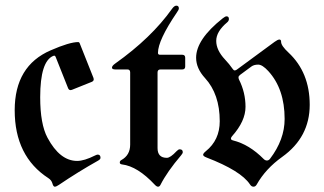

<svg xmlns="http://www.w3.org/2000/svg" viewBox="-20 -666 1174 695"><path d="M33.2 -267.1Q33.2 -427.7 163.6 -483.9Q231.9 -513.7 263.2 -513.7Q266.6 -513.7 268.1 -510.3L318.4 -383.8Q319.3 -381.3 319.3 -378.9Q319.3 -372.6 312 -369.6L240.2 -340.8Q237.8 -339.8 235.4 -339.8Q229 -339.8 226.1 -347.7L181.6 -459.5Q179.7 -464.4 177.2 -464.4Q174.8 -464.4 173.3 -463.9Q125.5 -444.8 125.5 -314Q125.5 -216.8 151.9 -167.5Q196.8 -83.5 259.3 -83.5Q284.7 -83.5 323.7 -103Q330.6 -106.4 333.5 -106.4Q343.8 -106.4 343.8 -94.7Q343.8 -89.4 335 -84.5Q262.7 -43.9 192.9 3.4Q183.6 9.8 178.2 9.8Q172.9 9.8 169.7 -2Q166.5 -13.7 155.3 -21Q33.2 -100.1 33.2 -267.1Z M397 -436Q527.8 -528.8 602.5 -633.8Q610.8 -645.5 618.2 -645.5Q627.4 -645.5 627.4 -635.7Q627.4 -630.4 620.1 -620.6Q551.8 -520 551.8 -474.6Q551.8 -467.8 559.1 -467.8H639.6Q650.4 -467.8 650.4 -457V-425.3Q650.4 -414.6 639.6 -414.6H561Q550.3 -414.6 550.3 -403.8V-129.9Q550.3 -94.7 584 -94.7Q596.7 -94.7 619.1 -118.7Q625.5 -125.5 630.4 -125.5Q641.6 -125.5 641.6 -115.2Q641.6 -110.8 635.7 -104Q585 -44.4 561 2.9Q557.6 9.8 552.2 9.8Q546.9 9.8 540.5 2.9Q478 -64 421.9 -70.8Q413.6 -71.8 413.6 -77.6Q413.6 -83.5 418.9 -86.4Q451.2 -104 451.2 -142.6V-403.8Q451.2 -414.6 441.4 -414.6H397.9Q385.3 -414.6 385.3 -421.1Q385.3 -427.7 397 -436Z M689.9 -457Q689.9 -523.4 786.1 -599.6Q795.4 -606.9 799.8 -606.9Q808.6 -606.9 808.6 -597.2Q808.6 -590.3 802.2 -585Q762.7 -551.8 762.7 -518.1Q762.7 -484.4 794.4 -450.7Q810.1 -434.1 822.3 -416.5Q825.7 -411.1 829.6 -411.1Q833.5 -411.1 837.4 -414.1L974.1 -514.6Q985.4 -522.9 991.5 -522.9Q997.6 -522.9 997.6 -514.2Q997.6 -500.5 1024.4 -475.6Q1101.1 -403.8 1101.1 -286.6Q1101.1 -169.4 1001.5 -98.1Q941.4 -55.2 909.2 2Q904.8 9.8 897.5 9.8Q890.1 9.8 884.8 1.5Q852.1 -47.9 728 -95.7Q715.3 -100.6 715.3 -105.7Q715.3 -110.8 725.1 -118.7Q775.4 -159.2 775.4 -227.1Q775.4 -325.2 722.2 -383.3Q689.9 -418.5 689.9 -457ZM823.7 -157.7Q882.3 -143.1 934.6 -90.3Q939.9 -85 946.3 -85Q952.6 -85 957.5 -91.3Q1010.3 -160.6 1010.3 -235.4Q1010.3 -344.2 951.2 -408.7Q929.7 -432.1 914.6 -432.1Q899.4 -432.1 890.1 -425.3L849.1 -395Q843.3 -390.6 843.3 -386.2Q843.3 -381.8 845.2 -377.9Q868.7 -331.1 868.7 -279.3Q868.7 -227.5 820.3 -173.3Q815.9 -168.5 815.9 -164.1Q815.9 -159.7 823.7 -157.7Z"/></svg>

Font: UnifrakturMaguntia18
Style: Book
Weight: 400
Designer: j. 'mach' wust, Gerrit Ansmann, Georg Duffner, based on a font by Peter Wiegel, original typeface by Carl Albert Fahrenw
Version: Version 2017-03-19